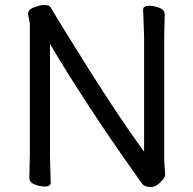

<svg xmlns="http://www.w3.org/2000/svg" viewBox="-20 -734 778 773"><path d="M585.9 19Q561 19 550.5 3.4Q540 -12.2 514.2 -47.9Q323.2 -317.9 181.2 -557.1V-105L184.1 1Q184.1 17.1 160.2 17.1Q141.1 17.1 119.6 8.5Q98.1 0 98.1 -17.1L100.1 -106V-640.1L92.8 -676.8Q92.8 -695.8 117.9 -704.8Q143.1 -713.9 154.8 -713.9Q164.6 -713.9 172.9 -712.4Q181.2 -710.9 186 -701.2Q218.3 -645 338.6 -453.6Q459 -262.2 560.1 -123V-588.9L556.2 -694.8Q556.2 -710.9 581.1 -710.9Q601.1 -710.9 622.1 -702.4Q643.1 -693.8 643.1 -676.8L641.1 -587.9V-86.9L645 -32.2Q645 -20 632.8 -7.8Q609.9 19 585.9 19Z"/></svg>

Font: LXGW WenKai Screen R
Style: Regular
Weight: 400
Designer: Fontworks Inc.
Version: Version 1.235;May 31, 2022